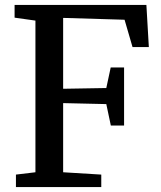

<svg xmlns="http://www.w3.org/2000/svg" viewBox="-20 -763 656 783"><path d="M124.5 -60.5V-679L39.5 -691V-743H577L587 -571H520.5L488 -682.5L237.5 -690V-401L413.5 -404L431.5 -488H486V-251H432L413.5 -338.5L237.5 -342.5V-60.5L393 -51V0H45V-51Z"/></svg>

Font: Merriweather Medium
Style: Regular
Weight: 500
Version: Version 2.100